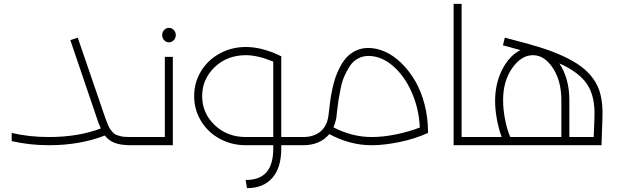

<svg xmlns="http://www.w3.org/2000/svg" viewBox="-20 -745 3179 985"><path d="M694.8 -42Q707.5 -42 711.2 -37.1Q714.8 -32.2 714.8 -21Q714.8 -9.8 711.2 -4.9Q707.5 0 694.8 0H651.9Q599.6 0 568.4 -12Q537.1 -23.9 518.1 -49.8Q389.6 0 231 0Q132.8 0 40 -21V-63Q128.9 -42 231 -42Q380.4 -42 497.1 -85.9Q484.9 -112.3 472.2 -152.8L340.8 -539.1L378.9 -551.8L511.2 -166Q519 -143.1 523.2 -131.6Q527.3 -120.1 533.9 -104.7Q540.5 -89.4 545.2 -82.5Q549.8 -75.7 557.9 -66.7Q565.9 -57.6 573.7 -54.4Q581.5 -51.3 593.5 -47.6Q605.5 -43.9 619.4 -43Q633.3 -42 651.9 -42Z M846.7 -602.1Q861.3 -602.1 871.6 -591.3Q881.8 -580.6 881.8 -564.9Q881.8 -549.8 871.3 -538.8Q860.8 -527.8 846.7 -527.8Q832.5 -527.8 822.3 -538.8Q812 -549.8 812 -564.9Q812 -580.6 822.3 -591.3Q832.5 -602.1 846.7 -602.1ZM825.7 -42V-453.1H866.7V0H694.8Q682.1 0 678.5 -4.9Q674.8 -9.8 674.8 -21Q674.8 -32.2 678.5 -37.1Q682.1 -42 694.8 -42Z M1519 -42Q1531.7 -42 1535.4 -37.1Q1539.1 -32.2 1539.1 -21Q1539.1 -9.8 1535.4 -4.9Q1531.7 0 1519 0H1422.9V18.1Q1422.9 115.2 1377 167.7Q1331.1 220.2 1247.1 220.2L1240.2 178.2Q1311 179.2 1346.4 139.2Q1381.8 99.1 1381.8 18.1V0H1241.2Q1168 0 1106.9 -33.4Q1045.9 -66.9 1011 -124.8Q976.1 -182.6 976.1 -252Q976.1 -321.3 1011 -379.2Q1045.9 -437 1106.9 -470.5Q1168 -503.9 1241.2 -503.9Q1324.7 -503.9 1418.9 -458L1422.9 -457V-42ZM1242.2 -42H1381.8V-429.2Q1301.3 -461.9 1242.2 -461.9Q1145 -461.9 1081.1 -400.4Q1017.1 -338.9 1017.1 -252Q1017.1 -165 1081.1 -103.5Q1145 -42 1242.2 -42Z M1869.6 -499Q1912.1 -499 1955.8 -479.5Q1999.5 -460 2038.8 -421.6Q2078.1 -383.3 2108.9 -331.5Q2139.6 -279.8 2158 -210Q2176.3 -140.1 2175.8 -63Q2107.4 -32.2 2028.8 -16.1Q1950.2 0 1886.7 0Q1774.9 0 1669.4 -57.1Q1622.1 0 1534.7 0H1518.6Q1505.9 0 1502.2 -4.9Q1498.5 -9.8 1498.5 -21Q1498.5 -32.2 1502.2 -37.1Q1505.9 -42 1518.6 -42H1534.7Q1589.8 -42 1623.5 -69.8Q1657.2 -97.7 1664.6 -148.9Q1665.5 -154.3 1668.5 -180.2Q1671.4 -206.1 1674.3 -228.5Q1677.2 -251 1684.3 -284.9Q1691.4 -318.8 1700.4 -346.2Q1709.5 -373.5 1725.3 -403.1Q1741.2 -432.6 1760.3 -452.9Q1779.3 -473.1 1807.6 -486.1Q1835.9 -499 1869.6 -499ZM1690.4 -91.8Q1786.6 -42 1887.7 -42Q1943.8 -42 2009.8 -55.2Q2075.7 -68.4 2133.8 -90.8Q2129.4 -188 2091.6 -272.9Q2053.7 -357.9 1994.4 -408Q1935.1 -458 1870.6 -458Q1840.3 -458 1815.7 -444.3Q1791 -430.7 1774.7 -405.8Q1758.3 -380.9 1746.6 -354Q1734.9 -327.1 1727.8 -292.2Q1720.7 -257.3 1716.8 -232.9Q1712.9 -208.5 1709.7 -179Q1706.5 -149.4 1705.6 -142.1Q1701.2 -115.7 1690.4 -91.8Z M2444.3 -42Q2457 -42 2460.7 -37.1Q2464.4 -32.2 2464.4 -21Q2464.4 -9.8 2460.7 -4.9Q2457 0 2444.3 0H2307.1V-725.1H2348.1V-42Z M2866.7 -458Q2921.9 -432.6 2959.2 -405.3Q2996.6 -377.9 3023.4 -341.1Q3050.3 -304.2 3061.5 -256.3Q3072.8 -208.5 3070.8 -146L3065.9 0H2443.8Q2431.2 0 2427.5 -4.9Q2423.8 -9.8 2423.8 -21Q2423.8 -32.2 2427.5 -37.1Q2431.2 -42 2443.8 -42H2553.7Q2538.6 -82.5 2529.3 -132.6Q2520 -182.6 2520 -227.1Q2520 -316.4 2556.4 -387.9Q2592.8 -459.5 2649.9 -487.8Q2581.1 -507.3 2560.1 -512.2L2569.8 -551.8Q2686.5 -522 2749.3 -502.4Q2812 -482.9 2866.7 -458ZM2561 -231Q2561 -183.6 2571.3 -131.1Q2581.5 -78.6 2597.7 -42H2859.9V-231Q2859.9 -329.1 2816.7 -395.5Q2773.4 -461.9 2713.9 -461.9Q2654.8 -461.9 2607.9 -395.8Q2561 -329.6 2561 -231ZM3029.8 -147Q3033.2 -251.5 2991.7 -313.2Q2950.2 -375 2849.6 -419.9Q2900.9 -342.3 2900.9 -231V-42H3025.9Z"/></svg>

Font: Montserrat-Arabic ExtraLight
Style: Regular
Weight: 275
Designer: Mohamed Gaber
Foundry: Kief Type Foundry
Version: Version 5.008;PS 005.008;hotconv 1.0.88;makeotf.lib2.5.64775